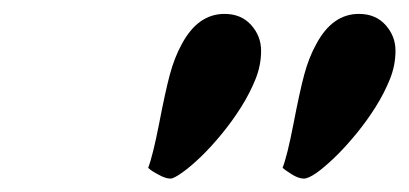

<svg xmlns="http://www.w3.org/2000/svg" viewBox="-20 -739 595 279"><path d="M390.6 -495.1Q397.5 -512.7 406.5 -559.3Q415.5 -606 422.1 -630.6Q428.7 -655.3 439.5 -674.8Q462.9 -718.8 501.5 -718.8Q525.9 -718.8 540.3 -702.6Q554.7 -686.5 554.7 -665.3Q554.7 -644 546.6 -624Q538.6 -604 525.9 -583.7Q513.2 -563.5 497.8 -544.7Q482.4 -525.9 467.8 -511.7Q434.6 -479.5 421.4 -479.5Q413.6 -479.5 403.3 -486.1Q393.1 -492.7 390.6 -495.1ZM210.9 -484.9Q199.7 -490.7 195.3 -495.1Q202.1 -512.7 211.2 -559.3Q220.2 -606 226.8 -630.6Q233.4 -655.3 244.1 -674.8Q267.6 -718.8 306.2 -718.8Q330.6 -718.8 345 -702.6Q359.4 -686.5 359.4 -665.3Q359.4 -644 351.3 -624Q343.3 -604 330.6 -583.7Q317.9 -563.5 302.5 -544.7Q287.1 -525.9 272.2 -511.5Q257.3 -497.1 244.9 -488.3Q232.4 -479.5 228 -479.5Q223.6 -479.5 219.5 -481Q215.3 -482.4 210.9 -484.9Z"/></svg>

Font: Molle
Style: Regular
Weight: 400
Italic angle: -22°
Designer: Elena Albertoni
Foundry: Elena Albertoni
Version: Version 1.001; ttfautohint (v0.92) -l 12 -r 12 -G 200 -x 10 